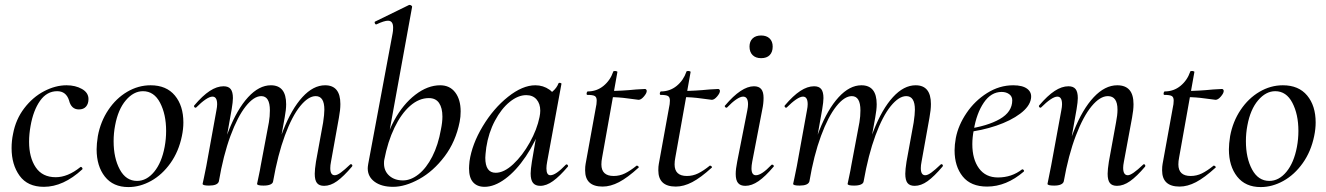

<svg xmlns="http://www.w3.org/2000/svg" viewBox="-20 -745 5381 779"><path d="M27 -144Q27 -174 33 -202Q44 -261 78.5 -306Q113 -351 159 -375Q205 -399 250 -399Q286 -399 312.5 -384Q339 -369 339 -343Q339 -324 329 -312.5Q319 -301 300 -301Q269 -301 260 -338Q248 -375 212 -375Q170 -375 142.5 -336Q115 -297 104 -234Q98 -201 98 -170Q98 -106 125 -66Q152 -26 206 -26Q255 -26 306 -67L308 -68Q311 -68 313.5 -64Q316 -60 314 -58Q237 13 158 13Q92 13 59.5 -32Q27 -77 27 -144Z M372 -139Q372 -161 377 -193Q388 -252 419.5 -299Q451 -346 496 -372.5Q541 -399 591 -399Q655 -399 689.5 -357.5Q724 -316 724 -248Q724 -222 718 -193Q705 -130 671.5 -83Q638 -36 593 -11Q548 14 501 14Q439 14 405.5 -28.5Q372 -71 372 -139ZM648 -149Q654 -181 654 -214Q654 -281 629.5 -328Q605 -375 560 -375Q522 -375 490.5 -338Q459 -301 447 -236Q441 -205 441 -172Q441 -104 466 -57.5Q491 -11 536 -11Q575 -11 605.5 -48Q636 -85 648 -149Z M1257 -40Q1257 -57 1262 -89L1291 -248Q1296 -281 1296 -300Q1296 -355 1261 -355Q1231 -355 1198 -314.5Q1165 -274 1136 -195.5Q1107 -117 1088 -9L1074 -10Q1094 -127 1128.5 -215Q1163 -303 1207 -351Q1251 -399 1299 -399Q1361 -399 1361 -323Q1361 -299 1355 -267L1323 -89Q1320 -74 1320 -63Q1320 -34 1338 -34Q1348 -34 1363 -45Q1378 -56 1400 -77Q1402 -79 1404 -79Q1407 -79 1409 -75.5Q1411 -72 1408 -69Q1374 -29 1347.5 -10Q1321 9 1295 9Q1275 9 1266 -2.5Q1257 -14 1257 -40ZM802 1 807 -22 817 -71 858 -297Q861 -312 861 -322Q861 -353 842 -353Q831 -353 814 -341.5Q797 -330 776 -309Q775 -308 773 -308Q770 -308 768 -311.5Q766 -315 768 -317Q802 -357 831 -376Q860 -395 887 -395Q907 -395 916 -383.5Q925 -372 925 -347Q925 -332 920 -302L868 -9Q863 8 828 8Q802 8 802 1ZM1023 1Q1024 -5 1029.5 -30Q1035 -55 1038 -74L1071 -249Q1075 -273 1075 -297Q1075 -355 1040 -355Q1010 -355 977 -313.5Q944 -272 915 -193.5Q886 -115 868 -9L853 -10Q873 -126 907.5 -214Q942 -302 986.5 -350.5Q1031 -399 1079 -399Q1141 -399 1141 -322Q1141 -300 1135 -268L1088 -9Q1087 -1 1077 3.5Q1067 8 1049 8Q1023 8 1023 1Z M1472 -62Q1472 -68 1474 -80L1573 -610Q1575 -619 1575 -633Q1575 -661 1554 -661Q1539 -661 1507 -646H1506Q1502 -646 1500.5 -651.5Q1499 -657 1503 -658L1640 -725H1642Q1646 -725 1649.5 -722Q1653 -719 1652 -717L1539 -96Q1538 -91 1538 -82Q1538 -51 1559.5 -32Q1581 -13 1615 -13Q1647 -13 1678.5 -38Q1710 -63 1734 -110Q1758 -157 1769 -220Q1775 -249 1775 -272Q1775 -307 1761.5 -327Q1748 -347 1720 -347Q1680 -347 1644 -315.5Q1608 -284 1580.5 -227Q1553 -170 1539 -96L1532 -116Q1544 -191 1579.5 -256.5Q1615 -322 1665 -360.5Q1715 -399 1766 -399Q1805 -399 1827 -370Q1849 -341 1849 -293Q1849 -271 1845 -251Q1829 -170 1783.5 -110Q1738 -50 1681 -18.5Q1624 13 1575 13Q1528 13 1500 -7.5Q1472 -28 1472 -62Z M1883 -62Q1883 -71 1885 -91Q1895 -160 1938.5 -232.5Q1982 -305 2041 -352Q2100 -399 2152 -399Q2184 -399 2209.5 -381Q2235 -363 2238 -328L2190 -357Q2204 -359 2221.5 -373.5Q2239 -388 2246 -407Q2248 -409 2250 -409Q2253 -409 2256 -407.5Q2259 -406 2258 -405L2200 -89Q2197 -73 2197 -62Q2197 -34 2213 -34Q2235 -34 2276 -77Q2277 -78 2279 -78Q2282 -78 2284 -74.5Q2286 -71 2284 -69Q2251 -30 2224 -10.5Q2197 9 2172 9Q2152 9 2142.5 -3Q2133 -15 2133 -41Q2133 -57 2138 -89L2162 -229L2181 -246Q2153 -169 2113.5 -110.5Q2074 -52 2030 -19.5Q1986 13 1946 13Q1916 13 1899.5 -5.5Q1883 -24 1883 -62ZM2169 -270Q2172 -284 2172 -296Q2172 -324 2157 -341.5Q2142 -359 2115 -359Q2082 -359 2048 -331.5Q2014 -304 1988 -255Q1962 -206 1953 -147Q1949 -115 1949 -105Q1949 -44 1991 -44Q2025 -44 2062.5 -79Q2100 -114 2129.5 -167Q2159 -220 2169 -270Z M2354 -54Q2354 -70 2356 -80L2397 -306Q2401 -323 2401 -337Q2401 -351 2393 -355.5Q2385 -360 2363 -360Q2360 -360 2360 -365Q2360 -368 2361.5 -371Q2363 -374 2364 -374Q2401 -374 2428.5 -396.5Q2456 -419 2468 -454Q2468 -457 2475 -457Q2479 -457 2482.5 -455.5Q2486 -454 2485 -453L2423 -106Q2420 -91 2420 -78Q2420 -31 2470 -31Q2494 -31 2515.5 -41.5Q2537 -52 2563 -73H2564Q2567 -73 2570 -70Q2573 -67 2571 -65Q2526 -24 2491.5 -6Q2457 12 2425 12Q2354 12 2354 -54ZM2452 -351 2454 -376Q2501 -376 2561 -382L2597 -384Q2600 -384 2602 -381.5Q2604 -379 2604 -376Q2604 -367 2592.5 -353.5Q2581 -340 2571 -340Q2567 -340 2528.5 -345.5Q2490 -351 2452 -351Z M2651 -54Q2651 -70 2653 -80L2694 -306Q2698 -323 2698 -337Q2698 -351 2690 -355.5Q2682 -360 2660 -360Q2657 -360 2657 -365Q2657 -368 2658.5 -371Q2660 -374 2661 -374Q2698 -374 2725.5 -396.5Q2753 -419 2765 -454Q2765 -457 2772 -457Q2776 -457 2779.5 -455.5Q2783 -454 2782 -453L2720 -106Q2717 -91 2717 -78Q2717 -31 2767 -31Q2791 -31 2812.5 -41.5Q2834 -52 2860 -73H2861Q2864 -73 2867 -70Q2870 -67 2868 -65Q2823 -24 2788.5 -6Q2754 12 2722 12Q2651 12 2651 -54ZM2749 -351 2751 -376Q2798 -376 2858 -382L2894 -384Q2897 -384 2899 -381.5Q2901 -379 2901 -376Q2901 -367 2889.5 -353.5Q2878 -340 2868 -340Q2864 -340 2825.5 -345.5Q2787 -351 2749 -351Z M2965 -39Q2965 -59 2971 -89L3012 -297Q3015 -312 3015 -322Q3015 -353 2995 -353Q2984 -353 2967 -341.5Q2950 -330 2930 -309Q2929 -308 2927 -308Q2924 -308 2921.5 -311.5Q2919 -315 2922 -317Q2988 -395 3039 -395Q3059 -395 3068.5 -383.5Q3078 -372 3078 -348Q3078 -325 3073 -302L3032 -89Q3029 -73 3029 -62Q3029 -34 3047 -34Q3070 -34 3110 -76Q3111 -77 3113 -77Q3117 -77 3119 -73.5Q3121 -70 3118 -68Q3085 -29 3057.5 -10Q3030 9 3004 9Q2984 9 2974.5 -2.5Q2965 -14 2965 -39ZM3021 -556Q3021 -577 3033.5 -589Q3046 -601 3068 -601Q3090 -601 3102.5 -589Q3115 -577 3115 -556Q3115 -534 3103 -521.5Q3091 -509 3068 -509Q3046 -509 3033.5 -521.5Q3021 -534 3021 -556Z M3653 -40Q3653 -57 3658 -89L3687 -248Q3692 -281 3692 -300Q3692 -355 3657 -355Q3627 -355 3594 -314.5Q3561 -274 3532 -195.5Q3503 -117 3484 -9L3470 -10Q3490 -127 3524.5 -215Q3559 -303 3603 -351Q3647 -399 3695 -399Q3757 -399 3757 -323Q3757 -299 3751 -267L3719 -89Q3716 -74 3716 -63Q3716 -34 3734 -34Q3744 -34 3759 -45Q3774 -56 3796 -77Q3798 -79 3800 -79Q3803 -79 3805 -75.5Q3807 -72 3804 -69Q3770 -29 3743.5 -10Q3717 9 3691 9Q3671 9 3662 -2.5Q3653 -14 3653 -40ZM3198 1 3203 -22 3213 -71 3254 -297Q3257 -312 3257 -322Q3257 -353 3238 -353Q3227 -353 3210 -341.5Q3193 -330 3172 -309Q3171 -308 3169 -308Q3166 -308 3164 -311.5Q3162 -315 3164 -317Q3198 -357 3227 -376Q3256 -395 3283 -395Q3303 -395 3312 -383.5Q3321 -372 3321 -347Q3321 -332 3316 -302L3264 -9Q3259 8 3224 8Q3198 8 3198 1ZM3419 1Q3420 -5 3425.5 -30Q3431 -55 3434 -74L3467 -249Q3471 -273 3471 -297Q3471 -355 3436 -355Q3406 -355 3373 -313.5Q3340 -272 3311 -193.5Q3282 -115 3264 -9L3249 -10Q3269 -126 3303.5 -214Q3338 -302 3382.5 -350.5Q3427 -399 3475 -399Q3537 -399 3537 -322Q3537 -300 3531 -268L3484 -9Q3483 -1 3473 3.5Q3463 8 3445 8Q3419 8 3419 1Z M3853 -135Q3853 -157 3858 -185Q3868 -237 3901.5 -286.5Q3935 -336 3985 -367.5Q4035 -399 4091 -399Q4129 -399 4148 -384.5Q4167 -370 4163 -345Q4158 -313 4119.5 -284Q4081 -255 4022 -235Q3963 -215 3898 -208L3900 -221Q3986 -233 4036.5 -262Q4087 -291 4087 -338Q4087 -354 4074.5 -363Q4062 -372 4044 -372Q4001 -372 3971.5 -328.5Q3942 -285 3931 -218Q3925 -188 3925 -160Q3925 -99 3952 -62Q3979 -25 4029 -25Q4085 -25 4127 -58H4128Q4131 -58 4133.5 -55Q4136 -52 4134 -49Q4063 12 3985 12Q3919 12 3886 -29Q3853 -70 3853 -135Z M4474 -40Q4474 -57 4479 -89L4508 -248Q4514 -278 4514 -300Q4514 -355 4475 -355Q4443 -355 4409 -314Q4375 -273 4345 -194.5Q4315 -116 4296 -9L4282 -10Q4302 -126 4337 -214Q4372 -302 4417.5 -350.5Q4463 -399 4513 -399Q4546 -399 4562.5 -380Q4579 -361 4579 -322Q4579 -299 4573 -267L4540 -89Q4537 -74 4537 -64Q4537 -34 4556 -34Q4573 -34 4618 -77Q4620 -79 4621 -79Q4624 -79 4626 -75.5Q4628 -72 4626 -69Q4592 -29 4565 -10Q4538 9 4512 9Q4492 9 4483 -2.5Q4474 -14 4474 -40ZM4230 1 4234 -19Q4243 -62 4245 -74L4286 -297Q4289 -312 4289 -322Q4289 -353 4270 -353Q4259 -353 4242 -341.5Q4225 -330 4204 -309Q4203 -308 4201 -308Q4198 -308 4196 -311.5Q4194 -315 4196 -317Q4230 -357 4259 -376Q4288 -395 4315 -395Q4335 -395 4344 -383.5Q4353 -372 4353 -347Q4353 -332 4348 -302L4296 -9Q4294 -1 4284 3.5Q4274 8 4257 8Q4230 8 4230 1Z M4695 -54Q4695 -70 4697 -80L4738 -306Q4742 -323 4742 -337Q4742 -351 4734 -355.5Q4726 -360 4704 -360Q4701 -360 4701 -365Q4701 -368 4702.5 -371Q4704 -374 4705 -374Q4742 -374 4769.5 -396.5Q4797 -419 4809 -454Q4809 -457 4816 -457Q4820 -457 4823.5 -455.5Q4827 -454 4826 -453L4764 -106Q4761 -91 4761 -78Q4761 -31 4811 -31Q4835 -31 4856.5 -41.5Q4878 -52 4904 -73H4905Q4908 -73 4911 -70Q4914 -67 4912 -65Q4867 -24 4832.5 -6Q4798 12 4766 12Q4695 12 4695 -54ZM4793 -351 4795 -376Q4842 -376 4902 -382L4938 -384Q4941 -384 4943 -381.5Q4945 -379 4945 -376Q4945 -367 4933.5 -353.5Q4922 -340 4912 -340Q4908 -340 4869.5 -345.5Q4831 -351 4793 -351Z M4966 -139Q4966 -161 4971 -193Q4982 -252 5013.5 -299Q5045 -346 5090 -372.5Q5135 -399 5185 -399Q5249 -399 5283.5 -357.5Q5318 -316 5318 -248Q5318 -222 5312 -193Q5299 -130 5265.5 -83Q5232 -36 5187 -11Q5142 14 5095 14Q5033 14 4999.5 -28.5Q4966 -71 4966 -139ZM5242 -149Q5248 -181 5248 -214Q5248 -281 5223.5 -328Q5199 -375 5154 -375Q5116 -375 5084.5 -338Q5053 -301 5041 -236Q5035 -205 5035 -172Q5035 -104 5060 -57.5Q5085 -11 5130 -11Q5169 -11 5199.5 -48Q5230 -85 5242 -149Z"/></svg>

Font: Cormorant Infant Medium
Style: Italic
Weight: 500
Italic angle: -10°
Designer: Christian Thalmann (Catharsis Fonts)
Foundry: Catharsis Fonts
Version: Version 4.000